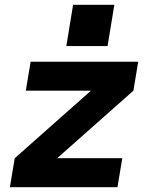

<svg xmlns="http://www.w3.org/2000/svg" viewBox="-20 -776 640 796"><path d="M21 0 41 -120 357 -400H87L107 -520H553L533 -400L217 -120H487L467 0ZM255 -585 283 -756H454L426 -585Z"/></svg>

Font: Iosevka SS04 Hv Ex Obl
Style: Regular
Weight: 900
Width: 7
Italic angle: -9°
Monospace: yes
Designer: Belleve Invis
Foundry: Belleve Invis
Version: Version 19.0.0; ttfautohint (v1.8.4)